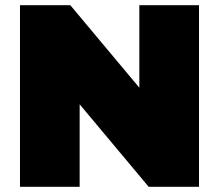

<svg xmlns="http://www.w3.org/2000/svg" viewBox="-20 -720 844 740"><path d="M747 -700V0H553L287 -318V0H57V-700H251L517 -382V-700Z"/></svg>

Font: AtCorfu Sans
Style: AtCorfu Sans Black
Weight: 900
Designer: Kostas Teopoulos
Foundry: Kostas Teopoulos
Version: Version 1.00 July 8, 2025, initial release